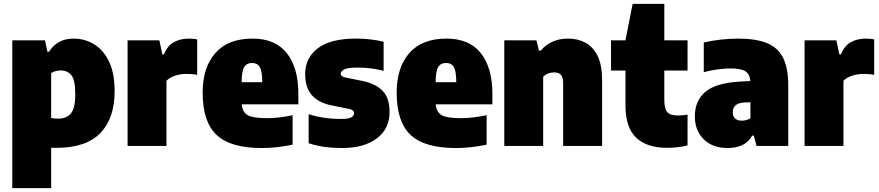

<svg xmlns="http://www.w3.org/2000/svg" viewBox="-20 -760 4578 1000"><path d="M44 220V-550H214.5L227 -490.5H235.5Q254.5 -522 286.5 -540.5Q318.5 -559 364 -559Q420 -559 468.8 -530.2Q517.5 -501.5 547.2 -441Q577 -380.5 577 -285Q577 -144 502.8 -67Q428.5 10 274 10Q266.5 10 259.8 9.8Q253 9.5 246.5 9V220ZM281.5 -142Q326.5 -142 349.2 -169Q372 -196 372 -268.5Q372 -343.5 351.8 -368.2Q331.5 -393 297.5 -393Q267.5 -393 246.5 -379.5V-145Q254.5 -144 264.2 -143Q274 -142 281.5 -142Z M644.5 0V-550H810L825.5 -477H834Q852 -522 885.8 -540.5Q919.5 -559 963.5 -559Q975 -559 986.5 -557.8Q998 -556.5 1007 -555V-370Q993.5 -373 978.2 -374Q963 -375 950.5 -375Q919 -375 890.5 -365.2Q862 -355.5 847 -339V0Z M1343.5 11Q1180 11 1107.8 -57.5Q1035.5 -126 1035.5 -277Q1035.5 -409 1101.8 -484Q1168 -559 1295 -559Q1414 -559 1474 -483Q1534 -407 1534 -270.5V-216.5H1239Q1243 -175.5 1270.2 -160Q1297.5 -144.5 1371.5 -144.5Q1403 -144.5 1437 -148.8Q1471 -153 1504 -160V-6.5Q1420.5 11 1343.5 11ZM1293 -432Q1265 -432 1252 -411.5Q1239 -391 1238.5 -332H1346Q1345.5 -391 1333 -411.5Q1320.5 -432 1293 -432Z M1760.5 11Q1714 11 1670.2 5Q1626.5 -1 1587.5 -14V-165.5Q1623.5 -153.5 1667 -147Q1710.5 -140.5 1756.5 -140.5Q1796 -140.5 1810 -148.8Q1824 -157 1824 -170.5Q1824 -187 1799.5 -192.5L1710 -210.5Q1641 -223.5 1605.2 -263.5Q1569.5 -303.5 1569.5 -374Q1569.5 -458.5 1635.5 -508.8Q1701.5 -559 1834.5 -559Q1874.5 -559 1911.5 -554.5Q1948.5 -550 1978 -542.5V-391Q1948.5 -399 1914.2 -403.5Q1880 -408 1843.5 -408Q1788 -408 1771.2 -397.8Q1754.5 -387.5 1754.5 -376Q1754.5 -361 1780.5 -356L1870 -338Q1935 -324.5 1972 -287.8Q2009 -251 2009 -176Q2009 -89 1942.5 -39Q1876 11 1760.5 11Z M2354 11Q2190.5 11 2118.2 -57.5Q2046 -126 2046 -277Q2046 -409 2112.2 -484Q2178.5 -559 2305.5 -559Q2424.5 -559 2484.5 -483Q2544.5 -407 2544.5 -270.5V-216.5H2249.5Q2253.5 -175.5 2280.8 -160Q2308 -144.5 2382 -144.5Q2413.5 -144.5 2447.5 -148.8Q2481.5 -153 2514.5 -160V-6.5Q2431 11 2354 11ZM2303.5 -432Q2275.5 -432 2262.5 -411.5Q2249.5 -391 2249 -332H2356.5Q2356 -391 2343.5 -411.5Q2331 -432 2303.5 -432Z M2606.5 0V-550H2773.5L2787.5 -496H2796Q2849 -559 2939 -559Q2989.5 -559 3029.5 -537.5Q3069.5 -516 3092.8 -468.2Q3116 -420.5 3116 -341.5V0H2913V-327Q2913 -359.5 2900.5 -371.2Q2888 -383 2867 -383Q2831 -383 2809 -360V0Z M3454.5 10Q3349.5 10 3293.5 -42.8Q3237.5 -95.5 3237.5 -213V-392.5H3162.5V-550H3237.5L3275 -740H3440V-550H3561V-392.5H3440V-240.5Q3440 -193 3455.5 -175.8Q3471 -158.5 3511.5 -158.5Q3522.5 -158.5 3534.2 -159.5Q3546 -160.5 3561 -163V-2.5Q3539.5 3 3510.8 6.5Q3482 10 3454.5 10Z M3770.5 11Q3691 11 3645 -34.8Q3599 -80.5 3599 -154Q3599 -235 3653.2 -281.2Q3707.5 -327.5 3832 -335L3888 -338Q3885 -373.5 3862.8 -388.5Q3840.5 -403.5 3785 -403.5Q3754 -403.5 3716.8 -398.5Q3679.5 -393.5 3645.5 -384V-538.5Q3686.5 -548.5 3734.5 -553.8Q3782.5 -559 3824.5 -559Q3916.5 -559 3974 -535.8Q4031.5 -512.5 4058.5 -459Q4085.5 -405.5 4085.5 -314V0H3920.5L3906 -53.5H3897.5Q3877.5 -18 3844.2 -3.5Q3811 11 3770.5 11ZM3796.5 -175Q3796.5 -154 3809 -142.8Q3821.5 -131.5 3843 -131.5Q3853.5 -131.5 3865.5 -134.2Q3877.5 -137 3888.5 -144V-227.5L3855.5 -226Q3796.5 -222.5 3796.5 -175Z M4170.5 0V-550H4336L4351.5 -477H4360Q4378 -522 4411.8 -540.5Q4445.5 -559 4489.5 -559Q4501 -559 4512.5 -557.8Q4524 -556.5 4533 -555V-370Q4519.5 -373 4504.2 -374Q4489 -375 4476.5 -375Q4445 -375 4416.5 -365.2Q4388 -355.5 4373 -339V0Z"/></svg>

Font: Encode Sans SemiCondensed SemiCondensed Black
Style: Regular
Weight: 900
Width: 4
Designer: Multiple Designers
Foundry: Impallari Type
Version: Version 3.000; ttfautohint (v1.8.3) -l 8 -r 50 -G 200 -x 14 